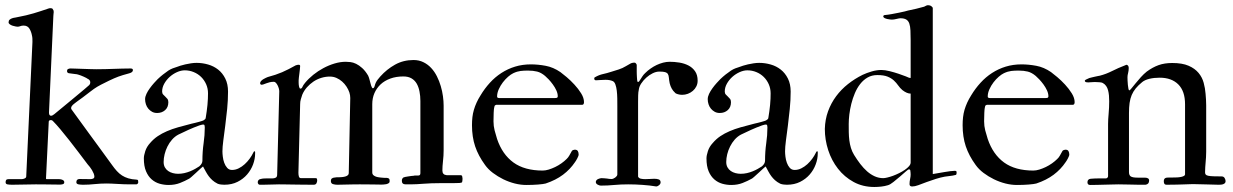

<svg xmlns="http://www.w3.org/2000/svg" viewBox="-20 -724 4844 754"><path d="M171.4 -245.6 160.6 -22.9Q160.6 -20.5 163.1 -20.5H211.9Q220.2 -20.5 226.3 -17.3Q232.4 -14.2 232.4 -8.3Q232.4 -2 226.1 -0.5Q219.7 1 215.3 1Q203.6 1 195.1 0.7Q186.5 0.5 176.8 0.5Q167 0.5 154.1 0.2Q141.1 0 120.1 0Q101.6 0 76.9 0.7Q52.2 1.5 27.8 1.5Q18.1 1.5 10 0.2Q2 -1 2 -8.3Q2 -14.2 4.4 -17.3Q6.8 -20.5 13.7 -20.5H65.9Q70.3 -20.5 76.7 -23.2Q83 -25.9 83 -31.2L107.4 -559.1Q107.4 -565.9 107.2 -572.5Q106.9 -579.1 105.5 -584.5Q103 -599.1 95.7 -611.3Q88.4 -623.5 72.8 -623.5Q64.9 -623.5 59.8 -621.3Q54.7 -619.1 48.3 -619.1Q46.9 -619.1 41.3 -620.1Q35.6 -621.1 29.5 -623Q23.4 -625 18.6 -628.4Q13.7 -631.8 13.7 -636.2Q13.7 -643.1 17.8 -646.7Q22 -650.4 27.8 -652.3Q33.7 -654.3 40 -655Q46.4 -655.8 50.8 -657.2Q83 -663.1 111.8 -671.6Q140.6 -680.2 171.4 -690.9Q171.9 -690.9 173.3 -691.4Q174.3 -691.4 175.5 -691.7Q176.8 -691.9 178.2 -691.9Q184.6 -691.9 186.5 -689.2Q188.5 -686.5 189.5 -684.1Q190.9 -683.6 190.9 -675.8Q190.9 -673.3 190.2 -669.7Q189.5 -666 189.5 -660.6L172.4 -282.2Q172.4 -269.5 180.2 -269.5Q184.6 -269.5 187 -271.5Q189.5 -273.4 192.9 -275.4Q209.5 -289.1 231.4 -307.1Q253.4 -325.2 274.2 -342.5Q294.9 -359.9 310.8 -373Q326.7 -386.2 330.6 -390.1Q334.5 -394 334.5 -400.4Q334.5 -410.2 324.2 -414.6Q322.8 -416 318.4 -418.2Q314 -420.4 308.6 -422.9Q303.2 -425.3 297.6 -427.5Q292 -429.7 288.1 -430.7Q283.7 -432.6 272 -433.6Q260.3 -434.6 250 -436.5Q243.2 -438 243.2 -445.3Q243.2 -450.7 247.3 -452.9Q251.5 -455.1 256.8 -455.1Q261.2 -455.1 274.7 -454.6Q288.1 -454.1 304 -453.6Q319.8 -453.1 335.2 -452.6Q350.6 -452.1 358.9 -452.1Q378.4 -452.1 395.3 -452.6Q412.1 -453.1 428 -453.6Q443.8 -454.1 459.5 -454.6Q475.1 -455.1 492.7 -455.1Q502 -455.1 502 -448.7Q502 -439.9 487.3 -436Q473.1 -432.1 463.1 -429.2Q453.1 -426.3 444.8 -423.1Q436.5 -419.9 428 -416.3Q419.4 -412.6 408.2 -407.2Q392.1 -399.4 376.5 -391.4Q360.8 -383.3 349.1 -375Q339.8 -368.2 332.8 -362.8Q325.7 -357.4 318.8 -352.1Q312 -346.7 304.4 -341.1Q296.9 -335.4 287.1 -328.6Q283.2 -325.7 278.6 -322.3Q273.9 -318.8 269.5 -315.2Q265.1 -311.5 262.2 -307.6Q259.3 -303.7 259.3 -299.8Q259.3 -295.9 261.2 -293.9Q272 -279.3 290.3 -253.9Q308.6 -228.5 330.6 -198.5Q352.5 -168.5 376 -136.5Q399.4 -104.5 419.9 -76.2Q429.2 -63 438.7 -52.5Q448.2 -42 459.2 -34.9Q470.2 -27.8 483.9 -23.7Q497.6 -19.5 516.1 -18.6Q521.5 -18.6 522.2 -15.1Q522.9 -11.7 522.9 -8.3Q522.9 -5.9 521.2 -3.4Q519.5 -1 516.1 0H488.3Q477.5 0 465.3 -0.5Q453.1 -1 441.2 -1.7Q429.2 -2.4 418.2 -2.9Q407.2 -3.4 398.9 -3.4Q374.5 -3.4 351.8 -1Q329.1 1.5 306.6 1.5Q302.7 1.5 298.1 1.2Q293.5 1 289.3 0.2Q285.2 -0.5 282.5 -2.4Q279.8 -4.4 279.8 -8.3Q279.8 -21 292.5 -21Q302.2 -21 312 -20.8Q321.8 -20.5 334.5 -20.5Q340.8 -20.5 345.7 -22.7Q350.6 -24.9 350.6 -30.3Q350.6 -36.1 347.9 -42.7Q345.2 -49.3 341.3 -55.9Q337.4 -62.5 332.8 -68.4Q328.1 -74.2 324.2 -78.6Q307.6 -100.6 289.1 -125Q270.5 -149.4 252.2 -172.9Q233.9 -196.3 217 -216.3Q200.2 -236.3 187.5 -249Q184.6 -252.4 180.2 -252.4Q171.4 -252.4 171.4 -245.6Z M777.3 -70.3 774.9 -68.4Q774.4 -68.4 766.8 -61.3Q759.3 -54.2 750 -45.7Q740.7 -37.1 732.4 -29.8Q724.1 -22.5 722.2 -22Q706.5 -13.2 686.8 -5.4Q667 2.4 642.1 2.4Q624.5 2.4 607.2 -2.4Q589.8 -7.3 575.9 -19.3Q562 -31.2 553.5 -51.3Q544.9 -71.3 544.9 -102.1Q544.9 -113.3 550.5 -130.6Q556.2 -147.9 569.3 -162.1Q583 -178.2 599.4 -189.2Q615.7 -200.2 635.5 -208.7Q655.3 -217.3 679.2 -224.1Q703.1 -231 732.4 -238.3Q739.3 -239.7 747.1 -241.7Q754.9 -243.7 762 -245.6Q769 -247.6 774.2 -249.3Q779.3 -251 780.8 -252.4Q783.2 -254.4 785.4 -255.9Q787.6 -257.3 788.1 -262.7Q790 -273.9 791.7 -286.6Q793.5 -299.3 794.7 -312Q795.9 -324.7 796.4 -336.4Q796.9 -348.1 796.9 -357.4Q796.9 -376.5 789.6 -393.1Q782.2 -409.7 769.8 -421.9Q757.3 -434.1 740.7 -440.9Q724.1 -447.8 705.6 -447.8Q690.9 -447.8 675 -440.7Q659.2 -433.6 646.2 -421.9Q633.3 -410.2 625 -395.3Q616.7 -380.4 616.7 -364.7Q616.7 -357.4 620.6 -353Q624.5 -348.6 628.9 -344.7Q633.3 -340.8 637.2 -335.9Q641.1 -331.1 641.1 -322.8Q641.1 -302.7 628.4 -291.5Q615.7 -280.3 597.2 -280.3Q585.9 -280.3 577.4 -284.9Q568.8 -289.6 562.5 -297.1Q556.2 -304.7 553 -314.5Q549.8 -324.2 549.8 -334.5Q549.8 -344.2 555.2 -355.5Q560.5 -366.7 568.4 -377.4Q576.2 -388.2 584.7 -397.7Q593.3 -407.2 599.1 -413.1Q609.9 -423.3 619.9 -431.2Q629.9 -439 641.1 -446.8Q649.4 -452.1 658.2 -455.6Q667 -459 675.3 -461.4Q680.2 -463.4 688.7 -466.1Q697.3 -468.8 707.8 -471.2Q718.3 -473.6 729.7 -475.3Q741.2 -477.1 752 -477.1Q774.9 -477.1 797.1 -470.7Q819.3 -464.4 836.7 -450.7Q854 -437 864.7 -415.5Q875.5 -394 875.5 -364.3Q875.5 -331.1 872.1 -296.4Q868.7 -261.7 864.5 -230Q860.4 -198.2 856.9 -171.9Q853.5 -145.5 853.5 -129.4Q853.5 -121.1 855 -108.6Q856.4 -96.2 860.6 -84.7Q864.7 -73.2 872.1 -64.9Q879.4 -56.6 891.1 -56.6Q904.8 -56.6 917.5 -63Q930.2 -69.3 940.9 -79.1Q951.7 -88.9 960.2 -100.6Q968.8 -112.3 974.1 -123.5Q975.1 -125.5 976.3 -127.7Q977.5 -129.9 980 -129.9Q981.9 -129.9 981.9 -126.5V-121.6Q981.9 -100.1 973.9 -78.4Q965.8 -56.6 950.4 -38.8Q935.1 -21 912.6 -9.8Q890.1 1.5 860.8 1.5Q855.5 1.5 848.4 0.7Q841.3 0 835 -2.4Q822.3 -8.8 814 -16.4Q805.7 -23.9 799.6 -32.2Q793.5 -40.5 788.3 -50Q783.2 -59.6 777.3 -70.3ZM622.6 -87.9Q622.6 -75.7 627.4 -66.9Q632.3 -58.1 640.4 -52.5Q648.4 -46.9 658.7 -44.2Q668.9 -41.5 679.2 -41.5Q691.9 -41.5 703.9 -44.2Q715.8 -46.9 726.6 -51.3Q737.3 -55.7 746.3 -60.8Q755.4 -65.9 762.7 -70.8Q774.9 -81.5 774.9 -92.8Q774.9 -128.9 779.5 -160.9Q784.2 -192.9 784.2 -223.6Q784.2 -227.1 783.4 -231Q782.7 -234.9 778.8 -234.9Q774.4 -234.9 770.3 -233.6Q766.1 -232.4 762.7 -231.4Q741.2 -223.6 720.7 -214.4Q700.2 -205.1 680.2 -195.3Q666.5 -188 655.8 -175.8Q645 -163.6 637.7 -148.9Q630.4 -134.3 626.5 -118.4Q622.6 -102.5 622.6 -87.9Z M1068.4 -38.1 1076.7 -365.7Q1076.7 -370.1 1075 -376.5Q1073.2 -382.8 1070.3 -388.7Q1067.4 -394.5 1063.5 -398.7Q1059.6 -402.8 1055.7 -402.8Q1046.4 -402.8 1038.8 -400.9Q1031.2 -398.9 1025.4 -396.7Q1019.5 -394.5 1015.1 -392.8Q1010.7 -391.1 1008.3 -391.1Q1001.5 -391.1 1001.5 -397.9Q1002 -402.3 1005.6 -406.2Q1009.3 -410.2 1014.2 -413.1Q1019 -416 1023.9 -418.2Q1028.8 -420.4 1031.2 -421.4Q1047.9 -425.8 1061.5 -430.4Q1075.2 -435.1 1087.9 -440.4Q1100.6 -445.8 1113.3 -452.4Q1126 -459 1141.1 -467.3Q1147.5 -469.7 1152.8 -469.7Q1158.7 -469.7 1158.7 -464.4Q1158.7 -460 1157.7 -452.1Q1156.7 -444.3 1155.8 -436Q1154.8 -427.7 1153.8 -420.2Q1152.8 -412.6 1152.8 -408.7V-399.4Q1152.8 -391.1 1154.5 -383.5Q1156.2 -376 1159.7 -376Q1165 -376 1167.7 -382.8Q1170.4 -389.6 1178.2 -398.9Q1191.9 -415.5 1210.4 -430.4Q1229 -445.3 1250 -456.5Q1271 -467.8 1293.7 -474.6Q1316.4 -481.4 1337.9 -481.4Q1345.7 -481.4 1356.2 -480.2Q1366.7 -479 1378.4 -473.4Q1390.1 -467.8 1402.3 -456.8Q1414.6 -445.8 1425.8 -426.8Q1427.7 -422.4 1429 -418.7Q1430.2 -415 1431.2 -411.1Q1432.1 -407.2 1433.6 -401.9Q1435.1 -396.5 1437.5 -387.7Q1440.9 -377.4 1444.3 -377.4Q1449.2 -377.4 1451.7 -387.7Q1455.1 -400.9 1462.9 -410.9Q1470.7 -420.9 1473.6 -423.8Q1499 -452.1 1531.5 -470.2Q1564 -488.3 1604 -488.3Q1625.5 -488.3 1642.8 -479.7Q1660.2 -471.2 1673.3 -457Q1686.5 -442.9 1695.8 -424.3Q1705.1 -405.8 1710.9 -386Q1716.8 -366.2 1719.5 -346.2Q1722.2 -326.2 1722.2 -309.1V-134.3Q1722.2 -112.3 1719.7 -91.6Q1717.3 -70.8 1717.3 -54.2Q1717.3 -37.6 1733.9 -36.1H1789.1Q1793.5 -36.1 1794.9 -32.2Q1795.4 -28.8 1795.9 -26.4Q1796.4 -23.9 1796.4 -22Q1796.4 -18.6 1795.9 -15.1Q1795.4 -11.7 1794.9 -9.3Q1793.9 -5.9 1784.2 -5.4Q1774.4 -4.9 1763.7 -4.9H1717.3Q1692.4 -4.9 1674.6 -4.2Q1656.7 -3.4 1642.8 -2.4Q1628.9 -1.5 1616.9 -0.7Q1605 0 1592.8 0H1573.2Q1558.1 0 1558.1 -13.7Q1558.1 -19 1559.8 -22Q1561.5 -24.9 1564 -26.9Q1565.4 -27.8 1571 -29.1Q1576.7 -30.3 1583.3 -31.2Q1589.8 -32.2 1595.7 -33Q1601.6 -33.7 1604 -33.7Q1606.4 -34.7 1608.9 -34.7Q1611.3 -34.7 1613.3 -34.7H1622.6Q1630.9 -34.7 1630.9 -43.9V-327.6Q1630.9 -347.2 1627.4 -364.7Q1624 -382.3 1616.5 -395.5Q1608.9 -408.7 1595.9 -416.3Q1583 -423.8 1564 -423.8Q1535.6 -423.8 1512.9 -415.5Q1490.2 -407.2 1474.6 -392.6Q1459 -377.9 1450.4 -358.2Q1441.9 -338.4 1441.9 -314.9V-46.4Q1441.9 -40.5 1445.3 -37.1Q1448.7 -33.7 1453.6 -31.5Q1458.5 -29.3 1464.1 -28.3Q1469.7 -27.3 1473.6 -26.9Q1480.5 -26.4 1484.9 -25.9Q1489.3 -25.4 1493.2 -25.4Q1497.1 -25.4 1499.5 -25.4Q1502 -25.4 1504.4 -24.4Q1508.8 -22.5 1509.5 -19.5Q1510.3 -16.6 1510.3 -12.7Q1510.3 -7.3 1506.3 -4.6Q1502.4 -2 1496.8 -0.7Q1491.2 0.5 1485.1 0.7Q1479 1 1474.6 1Q1474.1 1 1467.5 0.7Q1460.9 0.5 1449.7 0.5Q1438.5 0.5 1423.8 0.2Q1409.2 0 1392.6 0Q1381.3 0 1368.2 0.2Q1355 0.5 1342.5 0.7Q1330.1 1 1319.8 1.2Q1309.6 1.5 1304.7 1.5Q1295.9 1.5 1287.6 -1Q1279.3 -3.4 1279.3 -13.7Q1279.3 -25.9 1294.9 -26.9Q1298.8 -27.8 1302.2 -27.8Q1305.7 -27.8 1310.5 -27.8Q1316.9 -27.8 1323.7 -28.6Q1330.6 -29.3 1336.4 -31Q1342.3 -32.7 1345.9 -35.9Q1349.6 -39.1 1349.6 -43.9L1355.5 -338.9Q1355.5 -350.1 1352.1 -360.8Q1348.1 -372.6 1340.8 -383.8Q1333.5 -395 1323.5 -403.8Q1313.5 -412.6 1301.3 -418Q1289.1 -423.3 1275.4 -423.3Q1258.3 -423.3 1241.7 -418.2Q1225.1 -413.1 1210.9 -403.6Q1196.8 -394 1185.3 -381.1Q1173.8 -368.2 1167 -352.1Q1164.1 -343.3 1161.4 -334.2Q1158.7 -325.2 1158.7 -314.9L1151.9 -45.4Q1151.9 -37.1 1153.8 -30.8Q1155.8 -24.4 1162.1 -24.4H1219.7Q1224.1 -24.4 1224.9 -21.5Q1225.6 -18.6 1225.6 -15.1Q1225.6 -9.8 1222.7 -4.2Q1219.7 1.5 1211.9 1.5Q1190.4 1.5 1169.4 1.2Q1148.4 1 1129.9 0.7Q1111.3 0.5 1096.9 0.2Q1082.5 0 1075.2 0Q1062.5 0 1047.1 0.7Q1031.7 1.5 1013.2 1.5H1000Q996.6 1.5 994.4 -1.5Q992.2 -4.4 992.2 -8.3Q992.2 -12.7 994.9 -16.4Q997.6 -20 1003.4 -21Q1010.7 -22.9 1017.6 -23.2Q1024.4 -23.4 1031.7 -23.4H1049.8Q1057.6 -23.4 1063 -26.4Q1068.4 -29.3 1068.4 -38.1Z M2266.6 -312.5H1928.7Q1923.3 -310.5 1922.4 -308.3Q1921.4 -306.2 1920.4 -299.8Q1919.4 -295.4 1918.7 -280.8Q1918 -266.1 1918 -247.6Q1918 -229 1922.4 -211.9Q1926.8 -194.8 1932.1 -178.2Q1952.6 -117.7 1996.3 -85.9Q2040 -54.2 2111.3 -54.2Q2122.1 -54.2 2134.8 -58.1Q2147.5 -62 2160.2 -68.1Q2172.9 -74.2 2184.6 -82.5Q2196.3 -90.8 2205.1 -99.6Q2211.4 -105.5 2215.6 -113Q2219.7 -120.6 2226.1 -131.8Q2228 -133.8 2231.4 -135Q2234.9 -136.2 2237.3 -136.2Q2246.1 -136.2 2249.3 -130.6Q2252.4 -125 2252.4 -116.7Q2252.4 -114.3 2250.7 -110.1Q2249 -106 2246.8 -101.6Q2244.6 -97.2 2241.9 -93Q2239.3 -88.9 2237.8 -86.9Q2219.2 -59.1 2190.9 -37.8Q2162.6 -16.6 2123 -3.4Q2114.3 -1 2093 0.7Q2071.8 2.4 2046.9 2.4Q2024.9 2.4 2001.7 -3.4Q1978.5 -9.3 1956.5 -20Q1934.6 -30.8 1915.8 -44.9Q1897 -59.1 1884.8 -76.2Q1858.4 -112.3 1845.9 -149.4Q1833.5 -186.5 1833.5 -232.4Q1833.5 -249 1835.2 -263.9Q1836.9 -278.8 1841.1 -293Q1845.2 -307.1 1851.6 -321Q1857.9 -335 1867.2 -349.6Q1883.3 -376.5 1903.8 -398.9Q1924.3 -421.4 1949.2 -437.5Q1974.1 -453.6 2002.9 -462.4Q2031.7 -471.2 2064.9 -471.2Q2092.8 -471.2 2122.8 -465.6Q2152.8 -460 2180.7 -440.9Q2189.5 -434.6 2205.1 -421.4Q2220.7 -408.2 2235.8 -391.8Q2251 -375.5 2262.2 -357.4Q2273.4 -339.4 2273.4 -322.8Q2273.4 -318.4 2271.7 -315.4Q2270 -312.5 2266.6 -312.5ZM1941.4 -338.9H2158.7Q2167 -338.9 2168.7 -341.1Q2170.4 -343.3 2170.4 -345.7Q2170.4 -356.9 2164.8 -369.1Q2159.2 -381.3 2151.1 -392.3Q2143.1 -403.3 2134.8 -412.1Q2126.5 -420.9 2120.6 -425.8Q2105 -439 2089.4 -442.9Q2073.7 -446.8 2053.7 -446.8Q2045.4 -446.8 2038.3 -446.5Q2031.2 -446.3 2024.4 -445.3Q2017.6 -444.3 2010.7 -442.4Q2003.9 -440.4 1995.6 -436.5Q1986.3 -432.1 1975.3 -422.6Q1964.4 -413.1 1954.8 -400.6Q1945.3 -388.2 1938.7 -373.5Q1932.1 -358.9 1932.1 -344.7Q1932.1 -338.9 1941.4 -338.9Z M2404.3 -39.1V-306.6Q2404.3 -321.3 2404.1 -337.6Q2403.8 -354 2402.1 -368.2Q2400.4 -382.3 2396.7 -392.3Q2393.1 -402.3 2386.7 -405.3Q2375 -410.6 2357.9 -410.6Q2346.7 -410.6 2337.2 -409.7Q2327.6 -408.7 2319.8 -408.7Q2317.4 -408.7 2315.4 -410.6Q2313.5 -412.6 2313.5 -414.6Q2313.5 -419.9 2316.9 -420.9Q2332 -429.7 2347.7 -433.1Q2363.3 -436.5 2379.9 -441.9Q2394.5 -446.3 2409.7 -451.2Q2424.8 -456.1 2437.5 -463.9Q2446.3 -468.3 2453.6 -473.1Q2460.9 -478 2472.2 -478Q2475.1 -478 2477.8 -474.4Q2480.5 -470.7 2480.5 -468.8V-441.9Q2480.5 -438 2480.7 -432.6Q2481 -427.2 2481.2 -421.9Q2481.4 -416.5 2481.9 -411.9Q2482.4 -407.2 2482.9 -405.3Q2483.4 -403.3 2484.4 -402.3L2484.9 -401.9Q2487.8 -401.9 2490.2 -405Q2492.7 -408.2 2495.8 -413.3Q2499 -418.5 2503.2 -424.8Q2507.3 -431.2 2514.2 -437.5Q2523.4 -446.8 2534.9 -454.8Q2546.4 -462.9 2558.8 -468.8Q2571.3 -474.6 2584.2 -478Q2597.2 -481.4 2609.9 -481.4Q2628.4 -481.4 2647.9 -478.3Q2667.5 -475.1 2683.3 -467Q2699.2 -459 2709.5 -444.3Q2719.7 -429.7 2719.7 -407.2Q2719.7 -395 2714.6 -384.8Q2709.5 -374.5 2700.9 -367.2Q2692.4 -359.9 2681.4 -355.7Q2670.4 -351.6 2658.7 -351.6Q2650.9 -351.6 2642.1 -354Q2633.3 -356.4 2630.9 -359.9Q2615.7 -373.5 2609.9 -397Q2607.4 -410.2 2606.7 -419.2Q2606 -428.2 2602.8 -433.3Q2599.6 -438.5 2592.3 -440.7Q2585 -442.9 2569.3 -442.9Q2556.6 -442.9 2543.2 -436.3Q2529.8 -429.7 2518.3 -419.4Q2506.8 -409.2 2498.5 -396.7Q2490.2 -384.3 2488.8 -372.6Q2486.3 -361.8 2486.1 -349.4Q2485.8 -336.9 2485.8 -323.7V-30.3Q2488.8 -23.9 2496.6 -22.2Q2504.4 -20.5 2514.2 -20.5Q2517.1 -20.5 2522.2 -20.8Q2527.3 -21 2533 -21.2Q2538.6 -21.5 2543 -21.7Q2547.4 -22 2548.8 -22Q2560.1 -22 2567.1 -19.3Q2574.2 -16.6 2574.2 -7.8Q2574.2 -2 2568.6 2.9Q2563 7.8 2557.6 8.3Q2530.8 3.9 2502.7 2Q2474.6 0 2446.8 0Q2417.5 0 2392.1 2.4Q2366.7 4.9 2339.4 4.9Q2334 4.9 2326.9 1Q2319.8 -2.9 2319.8 -9.3Q2319.8 -13.2 2322.3 -16.1Q2324.7 -19 2328.4 -20.8Q2332 -22.5 2335.7 -23.4Q2339.4 -24.4 2341.8 -24.4Q2347.2 -24.4 2352.3 -23.9Q2357.4 -23.4 2363.3 -22.9Q2367.7 -22 2372.6 -21.5Q2377.4 -21 2381.8 -21Q2384.8 -21 2388.4 -22.5Q2392.1 -23.9 2395.8 -26.6Q2399.4 -29.3 2401.9 -32.5Q2404.3 -35.6 2404.3 -39.1Z M2986.8 -70.3 2984.4 -68.4Q2983.9 -68.4 2976.3 -61.3Q2968.8 -54.2 2959.5 -45.7Q2950.2 -37.1 2941.9 -29.8Q2933.6 -22.5 2931.6 -22Q2916 -13.2 2896.2 -5.4Q2876.5 2.4 2851.6 2.4Q2834 2.4 2816.7 -2.4Q2799.3 -7.3 2785.4 -19.3Q2771.5 -31.2 2762.9 -51.3Q2754.4 -71.3 2754.4 -102.1Q2754.4 -113.3 2760 -130.6Q2765.6 -147.9 2778.8 -162.1Q2792.5 -178.2 2808.8 -189.2Q2825.2 -200.2 2845 -208.7Q2864.7 -217.3 2888.7 -224.1Q2912.6 -231 2941.9 -238.3Q2948.7 -239.7 2956.5 -241.7Q2964.4 -243.7 2971.4 -245.6Q2978.5 -247.6 2983.6 -249.3Q2988.8 -251 2990.2 -252.4Q2992.7 -254.4 2994.9 -255.9Q2997.1 -257.3 2997.6 -262.7Q2999.5 -273.9 3001.2 -286.6Q3002.9 -299.3 3004.2 -312Q3005.4 -324.7 3005.9 -336.4Q3006.3 -348.1 3006.3 -357.4Q3006.3 -376.5 2999 -393.1Q2991.7 -409.7 2979.2 -421.9Q2966.8 -434.1 2950.2 -440.9Q2933.6 -447.8 2915 -447.8Q2900.4 -447.8 2884.5 -440.7Q2868.7 -433.6 2855.7 -421.9Q2842.8 -410.2 2834.5 -395.3Q2826.2 -380.4 2826.2 -364.7Q2826.2 -357.4 2830.1 -353Q2834 -348.6 2838.4 -344.7Q2842.8 -340.8 2846.7 -335.9Q2850.6 -331.1 2850.6 -322.8Q2850.6 -302.7 2837.9 -291.5Q2825.2 -280.3 2806.6 -280.3Q2795.4 -280.3 2786.9 -284.9Q2778.3 -289.6 2772 -297.1Q2765.6 -304.7 2762.5 -314.5Q2759.3 -324.2 2759.3 -334.5Q2759.3 -344.2 2764.6 -355.5Q2770 -366.7 2777.8 -377.4Q2785.6 -388.2 2794.2 -397.7Q2802.7 -407.2 2808.6 -413.1Q2819.3 -423.3 2829.3 -431.2Q2839.4 -439 2850.6 -446.8Q2858.9 -452.1 2867.7 -455.6Q2876.5 -459 2884.8 -461.4Q2889.6 -463.4 2898.2 -466.1Q2906.7 -468.8 2917.2 -471.2Q2927.7 -473.6 2939.2 -475.3Q2950.7 -477.1 2961.4 -477.1Q2984.4 -477.1 3006.6 -470.7Q3028.8 -464.4 3046.1 -450.7Q3063.5 -437 3074.2 -415.5Q3085 -394 3085 -364.3Q3085 -331.1 3081.5 -296.4Q3078.1 -261.7 3074 -230Q3069.8 -198.2 3066.4 -171.9Q3063 -145.5 3063 -129.4Q3063 -121.1 3064.5 -108.6Q3065.9 -96.2 3070.1 -84.7Q3074.2 -73.2 3081.5 -64.9Q3088.9 -56.6 3100.6 -56.6Q3114.3 -56.6 3127 -63Q3139.6 -69.3 3150.4 -79.1Q3161.1 -88.9 3169.7 -100.6Q3178.2 -112.3 3183.6 -123.5Q3184.6 -125.5 3185.8 -127.7Q3187 -129.9 3189.5 -129.9Q3191.4 -129.9 3191.4 -126.5V-121.6Q3191.4 -100.1 3183.3 -78.4Q3175.3 -56.6 3159.9 -38.8Q3144.5 -21 3122.1 -9.8Q3099.6 1.5 3070.3 1.5Q3064.9 1.5 3057.9 0.7Q3050.8 0 3044.4 -2.4Q3031.7 -8.8 3023.4 -16.4Q3015.1 -23.9 3009 -32.2Q3002.9 -40.5 2997.8 -50Q2992.7 -59.6 2986.8 -70.3ZM2832 -87.9Q2832 -75.7 2836.9 -66.9Q2841.8 -58.1 2849.9 -52.5Q2857.9 -46.9 2868.2 -44.2Q2878.4 -41.5 2888.7 -41.5Q2901.4 -41.5 2913.3 -44.2Q2925.3 -46.9 2936 -51.3Q2946.8 -55.7 2955.8 -60.8Q2964.8 -65.9 2972.2 -70.8Q2984.4 -81.5 2984.4 -92.8Q2984.4 -128.9 2989 -160.9Q2993.7 -192.9 2993.7 -223.6Q2993.7 -227.1 2992.9 -231Q2992.2 -234.9 2988.3 -234.9Q2983.9 -234.9 2979.7 -233.6Q2975.6 -232.4 2972.2 -231.4Q2950.7 -223.6 2930.2 -214.4Q2909.7 -205.1 2889.6 -195.3Q2876 -188 2865.2 -175.8Q2854.5 -163.6 2847.2 -148.9Q2839.8 -134.3 2835.9 -118.4Q2832 -102.5 2832 -87.9Z M3219.2 -217.8Q3220.2 -254.9 3231.9 -287.1Q3243.7 -319.3 3263.7 -346.2Q3283.7 -373 3310.3 -394Q3336.9 -415 3367.7 -430.2Q3383.3 -437.5 3403.1 -443.4Q3422.9 -449.2 3441.4 -449.2Q3455.1 -449.2 3473.6 -444.6Q3492.2 -439.9 3508.8 -434.3Q3525.4 -428.7 3537.1 -424.1Q3548.8 -419.4 3549.3 -418.9Q3550.3 -418 3556.2 -418V-565.9Q3556.2 -587.9 3555.4 -604.2Q3554.7 -620.6 3551 -631.3Q3547.4 -642.1 3539.1 -647.2Q3530.8 -652.3 3515.6 -652.3Q3513.7 -652.3 3509.8 -651.6Q3505.9 -650.9 3501 -649.7Q3496.1 -648.4 3491.2 -647.7Q3486.3 -647 3482.4 -647Q3481 -647 3475.6 -647.5Q3470.2 -647.9 3464.1 -649.4Q3458 -650.9 3453.4 -653.3Q3448.7 -655.8 3448.7 -659.7Q3448.7 -661.6 3450.4 -663.3Q3452.1 -665 3455.6 -665Q3467.3 -666 3481.9 -668.7Q3496.6 -671.4 3510 -674.1Q3523.4 -676.8 3533.4 -679.2Q3543.5 -681.6 3545.9 -682.6Q3561.5 -685.5 3577.6 -689.5Q3593.8 -693.4 3609.4 -697.8Q3611.8 -698.7 3616 -701.2Q3620.1 -703.6 3624.5 -703.6Q3632.3 -703.6 3637.7 -699.5Q3643.1 -695.3 3643.1 -691.9V-40.5Q3652.8 -42 3664.8 -44.2Q3676.8 -46.4 3688.7 -48.3Q3700.7 -50.3 3711.7 -51.8Q3722.7 -53.2 3730 -53.2Q3735.4 -53.2 3736.1 -50.5Q3736.8 -47.9 3736.8 -45.4Q3736.8 -38.6 3733.4 -37.1Q3720.2 -33.7 3710.9 -33Q3701.7 -32.2 3690.4 -30.3Q3673.8 -27.3 3655.3 -21.5Q3636.7 -15.6 3619.6 -9.3Q3599.1 -1.5 3585.7 3.4Q3572.3 8.3 3562 8.3Q3551.8 8.3 3551.8 -1Q3551.8 -10.7 3554 -20.8Q3556.2 -30.8 3556.2 -39.1Q3556.2 -41.5 3555.7 -47.6Q3555.2 -53.7 3554.7 -55.7Q3553.2 -59.1 3549.3 -59.1Q3546.9 -59.1 3536.9 -50.3Q3526.9 -41.5 3514.2 -30.5Q3501.5 -19.5 3488.5 -9.3Q3475.6 1 3466.8 3.4Q3454.1 7.3 3440.2 8.8Q3426.3 10.3 3413.6 10.3Q3368.2 10.3 3332 -9.5Q3295.9 -29.3 3270.8 -61.5Q3245.6 -93.8 3232.4 -134.5Q3219.2 -175.3 3219.2 -217.8ZM3556.2 -85.9V-356.4Q3541.5 -356.4 3523.9 -370.1Q3514.2 -378.4 3507.1 -388.7Q3500 -398.9 3490.2 -408Q3480.5 -417 3465.6 -423.1Q3450.7 -429.2 3425.3 -429.2Q3403.8 -429.2 3387.2 -419.7Q3370.6 -410.2 3358.2 -394.3Q3345.7 -378.4 3337.2 -358.2Q3328.6 -337.9 3323.2 -316.4Q3317.9 -294.9 3315.4 -274.4Q3313 -253.9 3313 -237.3Q3313 -221.2 3313.2 -204.8Q3313.5 -188.5 3315.4 -172.9Q3317.4 -157.2 3321.8 -142.8Q3326.2 -128.4 3334 -115.7Q3345.7 -96.7 3358.4 -80.1Q3371.1 -63.5 3385.3 -51Q3399.4 -38.6 3415.3 -31.5Q3431.2 -24.4 3448.7 -24.4Q3454.6 -24.4 3464.8 -26.9Q3475.1 -29.3 3487.1 -33.7Q3499 -38.1 3511.2 -44.2Q3523.4 -50.3 3533.4 -57.1Q3543.5 -64 3549.8 -71.3Q3556.2 -78.6 3556.2 -85.9Z M4193.4 -312.5H3855.5Q3850.1 -310.5 3849.1 -308.3Q3848.1 -306.2 3847.2 -299.8Q3846.2 -295.4 3845.5 -280.8Q3844.7 -266.1 3844.7 -247.6Q3844.7 -229 3849.1 -211.9Q3853.5 -194.8 3858.9 -178.2Q3879.4 -117.7 3923.1 -85.9Q3966.8 -54.2 4038.1 -54.2Q4048.8 -54.2 4061.5 -58.1Q4074.2 -62 4086.9 -68.1Q4099.6 -74.2 4111.3 -82.5Q4123 -90.8 4131.8 -99.6Q4138.2 -105.5 4142.3 -113Q4146.5 -120.6 4152.8 -131.8Q4154.8 -133.8 4158.2 -135Q4161.6 -136.2 4164.1 -136.2Q4172.9 -136.2 4176 -130.6Q4179.2 -125 4179.2 -116.7Q4179.2 -114.3 4177.5 -110.1Q4175.8 -106 4173.6 -101.6Q4171.4 -97.2 4168.7 -93Q4166 -88.9 4164.6 -86.9Q4146 -59.1 4117.7 -37.8Q4089.4 -16.6 4049.8 -3.4Q4041 -1 4019.8 0.7Q3998.5 2.4 3973.6 2.4Q3951.7 2.4 3928.5 -3.4Q3905.3 -9.3 3883.3 -20Q3861.3 -30.8 3842.5 -44.9Q3823.7 -59.1 3811.5 -76.2Q3785.2 -112.3 3772.7 -149.4Q3760.3 -186.5 3760.3 -232.4Q3760.3 -249 3762 -263.9Q3763.7 -278.8 3767.8 -293Q3772 -307.1 3778.3 -321Q3784.7 -335 3793.9 -349.6Q3810.1 -376.5 3830.6 -398.9Q3851.1 -421.4 3876 -437.5Q3900.9 -453.6 3929.7 -462.4Q3958.5 -471.2 3991.7 -471.2Q4019.5 -471.2 4049.6 -465.6Q4079.6 -460 4107.4 -440.9Q4116.2 -434.6 4131.8 -421.4Q4147.5 -408.2 4162.6 -391.8Q4177.7 -375.5 4189 -357.4Q4200.2 -339.4 4200.2 -322.8Q4200.2 -318.4 4198.5 -315.4Q4196.8 -312.5 4193.4 -312.5ZM3868.2 -338.9H4085.4Q4093.8 -338.9 4095.5 -341.1Q4097.2 -343.3 4097.2 -345.7Q4097.2 -356.9 4091.6 -369.1Q4085.9 -381.3 4077.9 -392.3Q4069.8 -403.3 4061.5 -412.1Q4053.2 -420.9 4047.4 -425.8Q4031.7 -439 4016.1 -442.9Q4000.5 -446.8 3980.5 -446.8Q3972.2 -446.8 3965.1 -446.5Q3958 -446.3 3951.2 -445.3Q3944.3 -444.3 3937.5 -442.4Q3930.7 -440.4 3922.4 -436.5Q3913.1 -432.1 3902.1 -422.6Q3891.1 -413.1 3881.6 -400.6Q3872.1 -388.2 3865.5 -373.5Q3858.9 -358.9 3858.9 -344.7Q3858.9 -338.9 3868.2 -338.9Z M4633.8 -39.1V-314.5Q4633.8 -366.2 4607.2 -392.6Q4580.6 -418.9 4534.2 -418.9Q4512.2 -418.9 4494.1 -414.6Q4476.1 -410.2 4465.8 -401.9Q4450.2 -389.2 4440.2 -377Q4430.2 -364.7 4424.3 -350.8Q4418.5 -336.9 4416 -319.8Q4413.6 -302.7 4413.6 -280.3V-48.3Q4413.6 -35.6 4420.9 -31Q4428.2 -26.4 4447.3 -26.4H4475.1Q4492.7 -26.4 4492.7 -15.1Q4492.7 -0.5 4478.5 1.5H4452.1Q4433.6 1.5 4414.3 0.7Q4395 0 4372.1 0Q4363.3 0 4349.4 0.5Q4335.4 1 4319.8 1.2Q4304.2 1.5 4288.6 2Q4272.9 2.4 4261.2 2.4Q4250.5 2.4 4250.5 -8.3Q4250.5 -20.5 4263.2 -22Q4279.3 -23.4 4295.4 -23.4H4323.2Q4325.7 -23.4 4328.6 -25.9Q4331.5 -28.3 4331.5 -32.2V-237.3Q4331.5 -253.9 4333.7 -277.8Q4335.9 -301.8 4335.9 -326.2Q4335.9 -337.9 4335 -348.9Q4334 -359.9 4331.5 -369.4Q4329.1 -378.9 4324 -386.2Q4318.8 -393.6 4311 -397.9Q4308.6 -399.9 4299.3 -400.9Q4290 -401.9 4279.8 -401.9Q4271.5 -401.9 4263.9 -401.1Q4256.3 -400.4 4253.9 -400.4Q4244.6 -400.4 4242.2 -402.8Q4240.2 -404.8 4240.2 -406.2Q4240.2 -409.7 4244.9 -411.6Q4249.5 -413.6 4257.8 -417.5Q4260.7 -418.5 4267.1 -419.9Q4273.4 -421.4 4280 -422.9Q4286.6 -424.3 4292.2 -425.5Q4297.9 -426.8 4299.3 -426.8Q4323.7 -433.1 4347.9 -445.3Q4372.1 -457.5 4395.5 -466.3Q4397.9 -467.8 4401.4 -468.8Q4403.3 -469.2 4404.8 -469.7Q4412.6 -466.8 4412.6 -457Q4412.6 -446.8 4410.2 -437.5Q4407.7 -428.2 4407.7 -420.9Q4407.7 -416.5 4408 -408Q4408.2 -399.4 4409.2 -390.9Q4410.2 -382.3 4411.4 -375.7Q4412.6 -369.1 4415 -369.1Q4417 -369.1 4423.6 -377.2Q4430.2 -385.3 4439.5 -396.7Q4448.7 -408.2 4460.2 -420.9Q4471.7 -433.6 4483.4 -442.9Q4506.8 -460 4530 -468.3Q4553.2 -476.6 4583.5 -476.6Q4623 -476.6 4647.7 -465.8Q4672.4 -455.1 4686.8 -437.7Q4701.2 -420.4 4707 -398.7Q4712.9 -377 4714.4 -355.5Q4715.3 -344.2 4716.1 -332.8Q4716.8 -321.3 4716.8 -310.1V-128.4Q4716.8 -116.2 4716.1 -106.2Q4715.3 -96.2 4714.6 -86.7Q4713.9 -77.1 4713.1 -67.6Q4712.4 -58.1 4712.4 -47.4Q4712.4 -41.5 4715.1 -38.3Q4717.8 -35.2 4725.1 -33.7Q4732.4 -32.2 4745.1 -31.7Q4757.8 -31.2 4777.3 -31.2Q4785.6 -31.2 4789.3 -24.7Q4793 -18.1 4793 -12.7Q4793 -7.3 4790 -4.6Q4787.1 -2 4783 -0.5Q4778.8 1 4773.9 1.2Q4769 1.5 4764.6 1.5Q4743.2 1.5 4716.6 0.2Q4689.9 -1 4665 -1Q4657.2 -1 4648.7 -0.5Q4640.1 0 4628.4 0.2Q4616.7 0.5 4600.8 1Q4585 1.5 4562 1.5Q4554.7 1.5 4552.5 -2.4Q4550.3 -6.3 4550.3 -12.7Q4550.3 -24.9 4562 -26.4Q4567.4 -26.9 4573 -26.9Q4578.6 -26.9 4585 -26.9Q4594.2 -26.9 4603 -27.3Q4611.8 -27.8 4618.7 -29.3Q4625.5 -30.8 4629.6 -33.2Q4633.8 -35.6 4633.8 -39.1Z"/></svg>

Font: IM FELL French Canon
Style: Regular
Weight: 400
Designer: Igino Marini
Foundry: Igino Marini,
Version: 3.00